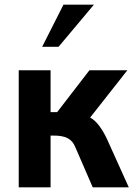

<svg xmlns="http://www.w3.org/2000/svg" viewBox="-20 -800 580 820"><path d="M209 -221C260 -221 287 -207 301 -173L376 0H530L437 -206C415 -253 390 -285 365 -298L524 -500H362L224 -321H196V-500H60V0H196V-221ZM251 -780 160 -600H230L381 -780Z"/></svg>

Font: Perun
Style: Bold
Weight: 700
Foundry: Copyright (c) Stefan Peev, Context Ltd, 2016
Version: Version 1.089